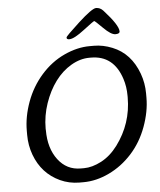

<svg xmlns="http://www.w3.org/2000/svg" viewBox="-60 -954 841 1009"><g transform="rotate(-5 360.5 -450.0)"><path d="M348.6 -69.8Q391.6 -69.8 440.4 -95.2Q489.3 -121.1 527.3 -171.9Q609.4 -282.7 609.4 -419.9V-428.2Q609.4 -477.1 595.7 -519Q554.7 -645.5 435.1 -645.5H426.8Q377.9 -645.5 330.1 -617.4Q282.2 -589.4 246.1 -540.8Q210 -492.2 187.7 -427.2Q165.5 -362.3 165.5 -293.9L166 -285.6Q166 -190.4 211.7 -130.1Q257.3 -69.8 331.5 -69.8ZM316.9 -762.2Q316.9 -768.6 390.1 -835.7Q463.4 -902.8 484.6 -902.8Q505.9 -902.8 522 -885.3Q597.2 -802.7 597.2 -770Q597.2 -756.8 574.2 -756.8Q551.3 -756.8 512 -796.1Q472.7 -835.4 469 -835.4Q465.3 -835.4 410.6 -793.5Q356 -751.5 331.1 -751.5Q316.9 -751.5 316.9 -759.8ZM707.5 -432.6V-410.2Q707.5 -337.4 678.5 -258.1Q649.4 -178.7 596.2 -120.1Q543 -61.5 474.9 -29.1Q406.7 3.4 339.8 3.4H316.9Q263.7 2.9 216.8 -18.6Q122.1 -62.5 84.5 -164.1Q65.9 -214.8 65.9 -270V-292Q65.9 -365.7 94.2 -443.4Q122.6 -521 176 -581.5Q229.5 -642.1 298.6 -674.1Q367.7 -706.1 433.6 -706.1H456.5Q503.9 -706.1 552.7 -686.5Q648.9 -647.9 689 -538.1Q707.5 -487.3 707.5 -432.6Z"/></g></svg>

Font: Averia Libre
Style: Italic
Weight: 400
Italic angle: -7.90001°
Version: Version 1.002